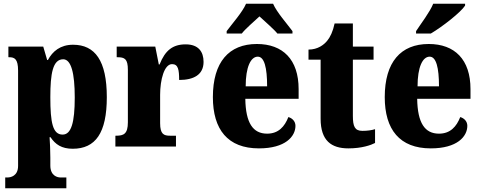

<svg xmlns="http://www.w3.org/2000/svg" viewBox="-20 -786 2577 1030"><path d="M8 224H336V166H304C289 166 250 158 250 102V60C250 19 248 -18 246 -50H251C277 -11 311 12 370 12C492 12 553 -72 553 -265C553 -460 490 -546 372 -546C304 -546 262 -511 237 -464H233L212 -536H25V-479H29C58 -479 77 -470 77 -407V104C77 159 36 166 21 166H8ZM316 -64C263 -64 250 -127 250 -265C250 -391 263 -468 319 -468C362 -468 381 -393 381 -263C381 -128 362 -64 316 -64Z M599 0H924V-58H892C859 -58 839 -66 839 -125V-277C839 -358 861 -442 903 -442C936 -442 941 -412 941 -357C1019 -357 1072 -385 1072 -454C1072 -508 1045 -548 976 -548C907 -548 866 -516 836 -440H832L813 -536H606V-479H610C649 -479 666 -470 666 -411V-130C666 -67 643 -58 603 -58H599Z M1196 -619V-606H1277C1295 -630 1344 -672 1372 -698C1398 -674 1454 -625 1468 -606H1549V-619C1521 -657 1464 -721 1445 -766H1300C1281 -721 1224 -657 1196 -619ZM1369 10C1511 10 1565 -54 1565 -111C1565 -135 1548 -152 1527 -158C1507 -107 1474 -69 1413 -69C1337 -69 1298 -126 1296 -256H1582V-308C1582 -467 1497 -550 1358 -550C1208 -550 1122 -453 1122 -265C1122 -91 1202 10 1369 10ZM1413 -323H1298C1298 -426 1325 -482 1363 -482C1398 -482 1413 -423 1413 -323Z M1849 10C1922 10 1971 -8 1992 -19V-93C1973 -87 1949 -84 1924 -84C1883 -84 1873 -108 1873 -165V-466H1984V-536H1873V-660H1775C1766 -617 1751 -586 1735 -567C1718 -546 1685 -520 1635 -520V-466H1700V-149C1700 -31 1758 10 1849 10Z M2212 -619V-606H2291C2354 -643 2453 -721 2475 -756V-766H2304C2286 -721 2238 -659 2212 -619ZM2291 10C2433 10 2487 -54 2487 -111C2487 -135 2470 -152 2449 -158C2429 -107 2396 -69 2335 -69C2259 -69 2220 -126 2218 -256H2504V-308C2504 -467 2419 -550 2280 -550C2130 -550 2044 -453 2044 -265C2044 -91 2124 10 2291 10ZM2335 -323H2220C2220 -426 2247 -482 2285 -482C2320 -482 2335 -423 2335 -323Z"/></svg>

Font: Noto Serif Myanmar Condensed Black
Style: Regular
Weight: 900
Width: 3
Designer: Ben Mitchell and the Monotype Design Team
Foundry: Monotype Imaging Inc.
Version: Version 2.106